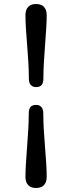

<svg xmlns="http://www.w3.org/2000/svg" viewBox="-20 -786 375 958"><path d="M196.5 -395.5Q196.5 -372 187.5 -361.8Q178.5 -351.5 160 -351.5Q143 -351.5 133.5 -362Q124 -372.5 124 -395.5Q124 -432 121.5 -474.2Q119 -516.5 115.5 -559.5Q112 -602.5 109.5 -641.5Q107 -680.5 107 -710Q107 -736.5 120.2 -751.2Q133.5 -766 160 -766Q186.5 -766 199.8 -751.2Q213 -736.5 213 -710Q213 -681 210.5 -642.2Q208 -603.5 204.8 -560.2Q201.5 -517 199 -474.5Q196.5 -432 196.5 -395.5ZM123.5 -218.5Q123.5 -242.5 132.5 -252.5Q141.5 -262.5 160.5 -262.5Q177 -262.5 186.5 -252Q196 -241.5 196 -218.5Q196 -182 198.5 -139.8Q201 -97.5 204.5 -54.5Q208 -11.5 210.5 27.5Q213 66.5 213 96.5Q213 122.5 199.8 137.2Q186.5 152 160 152Q133.5 152 120.2 137.2Q107 122.5 107 96.5Q107 67 109.5 28.2Q112 -10.5 115.2 -53.8Q118.5 -97 121 -139.5Q123.5 -182 123.5 -218.5Z"/></svg>

Font: Fraunces 28pt Soft Wonky
Style: Bold
Weight: 700
Version: Version 1.000;[b76b70a41]